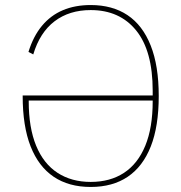

<svg xmlns="http://www.w3.org/2000/svg" viewBox="-20 -730 720 762"><path d="M70 -351H586V-370Q586 -528 520.5 -609Q455 -690 340 -690Q255 -690 196.5 -645.5Q138 -601 112 -514L93 -524Q112 -586 146.5 -627.5Q181 -669 229.5 -689.5Q278 -710 340 -710Q426 -710 486 -670Q546 -630 578 -549.5Q610 -469 610 -349Q610 -229 578.5 -149Q547 -69 487 -28.5Q427 12 340 12Q253 12 193 -28.5Q133 -69 101.5 -149Q70 -229 70 -349ZM94 -331V-328Q94 -223 123.5 -151.5Q153 -80 208.5 -44Q264 -8 340 -8Q417 -8 472 -44Q527 -80 556.5 -151.5Q586 -223 586 -328V-331Z"/></svg>

Font: IBM Plex Sans Thin
Style: Regular
Weight: 250
Designer: Mike Abbink, Paul van der Laan, Pieter van Rosmalen
Foundry: Bold Monday
Version: Version 3.201